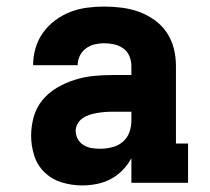

<svg xmlns="http://www.w3.org/2000/svg" viewBox="-20 -558 640 586"><path d="M231 8Q200 8 169.5 -1Q139 -10 116.5 -31.5Q94 -53 84.5 -83Q75 -113 75 -144Q75 -173 83 -201.5Q91 -230 109.5 -252.5Q128 -275 153.5 -290Q179 -305 207 -314Q235 -323 264 -326Q293 -329 322 -329H381V-357Q381 -372 375 -386.5Q369 -401 356.5 -410Q344 -419 329 -422.5Q314 -426 298 -426Q283 -426 268.5 -422.5Q254 -419 242 -410Q230 -401 223.5 -387.5Q217 -374 217 -359H81Q81 -385 88.5 -411Q96 -437 111.5 -458.5Q127 -480 148.5 -496Q170 -512 194.5 -521.5Q219 -531 245.5 -534.5Q272 -538 298 -538Q325 -538 352 -534.5Q379 -531 404 -522Q429 -513 451.5 -497Q474 -481 489 -458.5Q504 -436 510.5 -410Q517 -384 517 -357V-120H554V0H381V-75Q370 -55 354 -38.5Q338 -22 318 -11.5Q298 -1 275.5 3.5Q253 8 231 8ZM286 -104Q304 -104 322 -108.5Q340 -113 354 -124.5Q368 -136 374.5 -153.5Q381 -171 381 -189V-217H322Q310 -217 298.5 -216Q287 -215 275.5 -213Q264 -211 253 -207.5Q242 -204 232.5 -197.5Q223 -191 217 -180.5Q211 -170 211 -159Q211 -145 217.5 -133.5Q224 -122 235.5 -115Q247 -108 260 -106Q273 -104 286 -104Z"/></svg>

Font: Iosevka Slab Heavy Extended
Style: Regular
Weight: 900
Width: 7
Monospace: yes
Designer: Belleve Invis
Foundry: Belleve Invis
Version: Version 11.1.0; ttfautohint (v1.8.3)